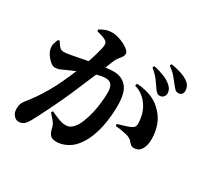

<svg xmlns="http://www.w3.org/2000/svg" viewBox="-173 -1021 1345 1290"><g transform="rotate(30 500.0 -376.5)"><path d="M844 -577Q831 -577 820.5 -586.5Q810 -596 799 -613Q785 -634 765 -661Q745 -688 708 -719L717 -732Q760 -722 796 -708Q832 -694 856 -672Q872 -658 878 -644.5Q884 -631 884 -617Q884 -601 873 -589Q862 -577 844 -577ZM110 48Q90 48 73 29Q56 10 56 -21Q56 -45 61 -59Q66 -73 80 -91Q104 -120 130.5 -158Q157 -196 183 -241Q209 -286 232 -335Q254 -382 273 -427.5Q292 -473 307 -514.5Q322 -556 332.5 -590.5Q343 -625 349 -650Q355 -675 355 -687Q355 -697 351.5 -705Q348 -713 339 -718Q327 -726 307 -732.5Q287 -739 266 -744V-757Q282 -767 305.5 -776.5Q329 -786 363 -786Q381 -786 405.5 -779Q430 -772 453.5 -760Q477 -748 492.5 -734.5Q508 -721 508 -707Q508 -693 499.5 -681Q491 -669 480.5 -656Q470 -643 462 -626Q453 -603 436.5 -563Q420 -523 400 -475.5Q380 -428 360 -381.5Q340 -335 325 -299Q309 -262 289.5 -220.5Q270 -179 249.5 -137.5Q229 -96 211.5 -61.5Q194 -27 181 -4Q163 27 148 37.5Q133 48 110 48ZM396 38Q366 38 350.5 22.5Q335 7 326 -34Q324 -44 319.5 -53Q315 -62 303.5 -76Q292 -90 269 -116L277 -129Q315 -111 343 -100.5Q371 -90 391 -90Q416 -90 429.5 -97.5Q443 -105 456 -120Q475 -142 489.5 -178.5Q504 -215 514 -258Q524 -301 528.5 -344Q533 -387 533 -424Q533 -460 519 -479.5Q505 -499 472 -499Q450 -499 417.5 -490.5Q385 -482 348.5 -468.5Q312 -455 277.5 -440.5Q243 -426 217 -414Q194 -403 177 -396Q160 -389 138 -389Q124 -389 105 -404.5Q86 -420 71 -442.5Q56 -465 52 -487Q49 -510 54.5 -527Q60 -544 66 -559L79 -562Q94 -537 106.5 -523.5Q119 -510 137 -510Q154 -510 179 -514Q204 -518 236 -524.5Q268 -531 304.5 -538Q341 -545 379 -551Q404 -556 439 -560Q474 -564 499 -564Q560 -564 597.5 -522Q635 -480 635 -377Q635 -313 624.5 -246Q614 -179 590.5 -120.5Q567 -62 528 -20Q504 5 469 21.5Q434 38 396 38ZM873 -186Q855 -186 845 -194.5Q835 -203 826 -214.5Q817 -226 800 -233Q789 -238 770.5 -242Q752 -246 731.5 -249.5Q711 -253 693 -253L690 -269Q712 -276 729 -280.5Q746 -285 758.5 -289.5Q771 -294 781 -298Q798 -305 806.5 -315.5Q815 -326 814 -347Q814 -369 807 -402Q800 -435 781 -467Q761 -499 734 -521Q707 -543 669 -554L673 -571Q719 -570 769.5 -554Q820 -538 859 -502Q905 -461 925 -408.5Q945 -356 945 -297Q945 -249 926.5 -218Q908 -187 873 -186ZM944 -655Q928 -655 918 -665Q908 -675 893 -694Q880 -711 861.5 -734Q843 -757 802 -789L810 -801Q854 -794 888.5 -782.5Q923 -771 945 -755Q964 -741 971.5 -725.5Q979 -710 979 -693Q979 -676 970 -665.5Q961 -655 944 -655Z"/></g></svg>

Font: Noto Serif JP ExtraLight ExtraBold
Style: Regular
Weight: 800
Version: Version 2.003-H1;hotconv 1.1.1;makeotfexe 2.6.0